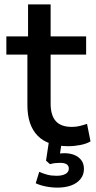

<svg xmlns="http://www.w3.org/2000/svg" viewBox="-20 -658 438 876"><path d="M292 9Q198 9 151.5 -39Q105 -87 105 -178V-409H9V-492H108V-638H211V-492H373V-409H211V-185Q211 -132 234.5 -105.5Q258 -79 308 -79Q326 -79 343 -83Q360 -87 377 -93L393 -13Q375 -2 347 3.5Q319 9 292 9ZM242 198Q215 198 188 192.5Q161 187 143 178L159 126Q177 134 195.5 139Q214 144 238 144Q264 144 279 135.5Q294 127 294 111Q294 98 284 91.5Q274 85 255 85Q245 85 233.5 86Q222 87 208 91L190 75L204 -18H263L251 60L223 49Q234 45 248 43Q262 41 274 41Q299 41 319 49Q339 57 351 73Q363 89 363 113Q363 139 347.5 158.5Q332 178 305 188Q278 198 242 198Z"/></svg>

Font: NunitoSans_10ptSemiBold
Style: Regular
Weight: 600
Designer: Vernon Adams
Foundry: Vernon Adams
Version: Version 3.101;gftools[0.9.27]